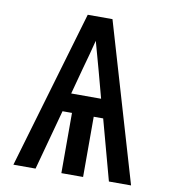

<svg xmlns="http://www.w3.org/2000/svg" viewBox="-82 -807 789 879"><g transform="rotate(10 312.5 -367.5)"><path d="M39 0 255 -735H370L586 0H483L407 -280H363V0H262V-280H218L142 0ZM243 -367H382L349 -490Q340 -523 330.5 -557Q321 -591 312 -624Q304 -591 294.5 -557Q285 -523 276 -490Z"/></g></svg>

Font: Zed Sans Semibold
Style: Regular
Weight: 600
Designer: Belleve Invis
Foundry: Belleve Invis
Version: Version 1.0.0; ttfautohint (v1.8.4)